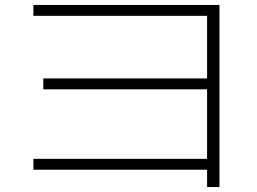

<svg xmlns="http://www.w3.org/2000/svg" viewBox="-20 -728 1040 776"><path d="M817 28V-42H115V-86H817V-367H155V-411H817V-664H115V-708H867V28Z"/></svg>

Font: M PLUS 1 Light
Style: Regular
Weight: 300
Designer: Coji Morishita
Foundry: UNDERFOREST DESIGN
Version: Version 1.001